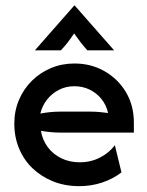

<svg xmlns="http://www.w3.org/2000/svg" viewBox="-20 -655 526 687"><path d="M263.9 11.1Q212.5 11.1 170.1 -5.9Q127.8 -22.9 96.5 -52.8Q65.3 -82.6 48.3 -123.6Q31.2 -164.6 31.2 -212.5Q31.2 -258.3 47.9 -297.6Q64.6 -336.8 94.1 -366Q123.6 -395.1 162.5 -411.5Q201.4 -427.8 246.5 -427.8Q306.2 -427.8 354.5 -400Q402.8 -372.2 430.9 -324.7Q459 -277.1 459 -216.7V-180.6H195.8Q178.5 -180.6 161.1 -182.3Q143.8 -184 126.4 -186.8Q131.9 -154.2 150.7 -128.8Q169.4 -103.5 199 -88.9Q228.5 -74.3 265.3 -74.3Q304.9 -74.3 337.8 -91.3Q370.8 -108.3 391 -135.4L414.6 -38.2Q384 -14.6 345.1 -1.7Q306.2 11.1 263.9 11.1ZM124.3 -248.6Q141.7 -252.1 159.7 -253.8Q177.8 -255.6 195.8 -255.6H302.1Q319.4 -255.6 335.4 -254.2Q351.4 -252.8 366.7 -250.7Q360.4 -279.2 343.1 -300.7Q325.7 -322.2 300.7 -334.4Q275.7 -346.5 245.8 -346.5Q216 -346.5 191 -333.7Q166 -320.8 148.6 -299Q131.2 -277.1 124.3 -248.6ZM104.9 -475 245.8 -635.4H247.2L388.2 -475H292.4Q279.9 -488.9 269.1 -502.8Q258.3 -516.7 245.1 -535.4Q232.6 -516.7 221.9 -502.8Q211.1 -488.9 197.9 -475Z"/></svg>

Font: Afacad Flux Medium
Style: Regular
Weight: 500
Designer: Kristian Moeller
Foundry: Dicotype
Version: Version 1.100